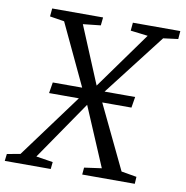

<svg xmlns="http://www.w3.org/2000/svg" viewBox="-112 -822 871 901"><g transform="rotate(10 323.0 -371.5)"><path d="M-30.5 0 -26.5 -33.5 36.5 -45 282 -378 332.5 -422.5 528 -694.5 445.5 -704.5 449 -743H675L672 -704.5L601.5 -695.5L356.5 -378.5L306 -328.5L112 -46L192 -33.5L188.5 0ZM338.5 0 341.5 -33.5 424 -45 304 -327.5 280.5 -374 130 -693.5 61 -704.5 64.5 -743H307L303 -704.5L219 -695.5L333 -422L357.5 -380.5L518 -46L591 -33.5L589 0ZM119 -349.5 127.5 -401.5H520L511.5 -349.5Z"/></g></svg>

Font: Merriweather 28pt Light
Style: Italic
Weight: 300
Italic angle: -7.8°
Version: Version 2.101